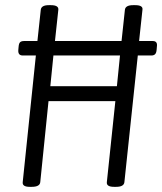

<svg xmlns="http://www.w3.org/2000/svg" viewBox="-20 -722 628 744"><path d="M95 2Q66 2 68 -16L119 -507H68Q49 -507 51 -529L52 -540Q53 -554 58 -558.5Q63 -563 73 -563H125L138 -684Q140 -702 169 -702H177Q208 -702 206 -684L193 -563H451L464 -684Q466 -702 496 -702H504Q535 -702 532 -684L519 -563H572Q591 -563 588 -542L587 -530Q586 -517 581 -512Q576 -507 567 -507H514L462 -16Q460 2 430 2H422Q392 2 394 -16L427 -330H168L136 -16Q134 2 103 2ZM175 -388H433L445 -507H187Z"/></svg>

Font: Asap Condensed Condensed Light
Style: Italic
Weight: 300
Width: 3
Italic angle: -6°
Designer: Pablo Cosgaya
Foundry: Omnibus-Type
Version: Version 3.001; ttfautohint (v1.8.4.7-5d5b)